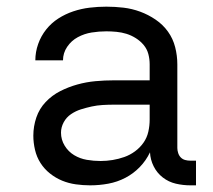

<svg xmlns="http://www.w3.org/2000/svg" viewBox="-20 -548 640 576"><path d="M251 8Q251 8 251 8Q251 8 250 8Q229 8 207.5 5Q186 2 166.5 -6Q147 -14 130 -27.5Q113 -41 101.5 -59Q90 -77 85 -98.5Q80 -120 80 -141Q80 -169 89 -195.5Q98 -222 117 -242Q136 -262 160.5 -274.5Q185 -287 212 -294.5Q239 -302 266.5 -304.5Q294 -307 321 -307H429V-355Q429 -371 425 -386Q421 -401 411 -413Q401 -425 387.5 -433.5Q374 -442 359.5 -446.5Q345 -451 329.5 -452.5Q314 -454 299 -454Q277 -454 255 -450.5Q233 -447 213.5 -436.5Q194 -426 181.5 -407.5Q169 -389 169 -367Q169 -367 169 -367Q169 -367 169 -367H86Q86 -367 86 -367Q86 -367 86 -367Q86 -392 94.5 -416Q103 -440 118.5 -459.5Q134 -479 155 -492.5Q176 -506 200 -514Q224 -522 249 -525Q274 -528 299 -528Q325 -528 350.5 -525Q376 -522 400.5 -513Q425 -504 447 -489Q469 -474 484 -453Q499 -432 505.5 -406.5Q512 -381 512 -355V-104Q512 -97 514.5 -89Q517 -81 522.5 -75.5Q528 -70 535.5 -68Q543 -66 551 -66H568V8H551Q529 8 507.5 3Q486 -2 468.5 -15.5Q451 -29 441 -49Q431 -69 430 -91Q418 -66 399 -46.5Q380 -27 356 -14.5Q332 -2 305 3Q278 8 251 8ZM282 -65Q300 -65 318 -68Q336 -71 353 -77Q370 -83 385 -94Q400 -105 410.5 -120Q421 -135 425 -153Q429 -171 429 -189V-234H321Q305 -234 288 -233Q271 -232 255 -228.5Q239 -225 223 -220Q207 -215 193 -205.5Q179 -196 171 -181Q163 -166 163 -150Q163 -129 174 -111Q185 -93 202.5 -82.5Q220 -72 240.5 -68.5Q261 -65 282 -65Z"/></svg>

Font: Iosevka Meiseki Sans
Style: Regular
Weight: 400
Monospace: yes
Designer: Belleve Invis
Foundry: Belleve Invis
Version: Version 11.2.6; ttfautohint (v1.8.4)